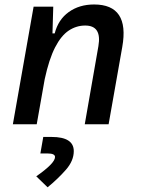

<svg xmlns="http://www.w3.org/2000/svg" viewBox="-20 -547 626 845"><path d="M36.6 0 127.9 -517.6H214.4L210.9 -399.9H220.7Q236.3 -460.9 282.7 -494.1Q329.1 -527.3 394 -527.3Q551.3 -527.3 518.1 -340.3L458 0H353L413.1 -344.2Q428.7 -434.6 355 -434.6Q315.9 -434.6 282.5 -412.4Q249 -390.1 222.4 -338.4Q195.8 -286.6 176.8 -198.7L141.6 0ZM189.5 277.3 139.6 229Q222.2 171.4 222.2 144Q222.2 128.4 189.5 128.4H157.7L170.4 55.7H207Q304.7 55.7 304.7 118.2Q304.7 160.6 270 200.2Q235.4 239.7 189.5 277.3Z"/></svg>

Font: Cascadia Mono PL
Style: Italic
Weight: 400
Italic angle: -10°
Monospace: yes
Designer: Aaron Bell
Foundry: Saja Typeworks
Version: Version 2404.023; ttfautohint (v1.8.4)